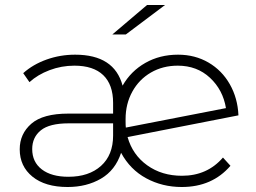

<svg xmlns="http://www.w3.org/2000/svg" viewBox="-20 -745 1025 769"><path d="M873 -114 903 -81Q830 4 708 4Q630 4 565.5 -31Q501 -66 465 -133Q442 -63 384.5 -29.5Q327 4 251 4Q161 4 110 -37.5Q59 -79 59 -147Q59 -209 105.5 -249.5Q152 -290 254 -290H433V-333Q433 -406 393.5 -444Q354 -482 278 -482Q226 -482 178.5 -464Q131 -446 98 -416L73 -452Q112 -487 166.5 -506.5Q221 -526 281 -526Q438 -526 471 -402Q504 -460 562 -493Q620 -526 693 -526Q761 -526 815 -494.5Q869 -463 900.5 -407.5Q932 -352 935 -283L491 -196Q511 -125 569.5 -83Q628 -41 709 -41Q810 -41 873 -114ZM483 -259Q483 -242 484 -234L885 -312Q873 -385 821 -433.5Q769 -482 692 -482Q632 -482 584.5 -454.5Q537 -427 510 -378Q483 -329 483 -268ZM433 -202V-251H255Q178 -251 143.5 -223Q109 -195 109 -148Q109 -96 147.5 -66.5Q186 -37 254 -37Q336 -37 384.5 -80.5Q433 -124 433 -202ZM569 -725H641L484 -607H430Z"/></svg>

Font: Montserrat Alternates Light
Style: Regular
Weight: 300
Designer: Julieta Ulanovsky
Foundry: Julieta Ulanovsky
Version: Version 7.200